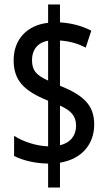

<svg xmlns="http://www.w3.org/2000/svg" viewBox="-20 -780 481 858"><path d="M195 -49V58H248V-53C345 -69 401 -135 401 -224C401 -312 351 -355 248 -397V-599C290 -596 328 -586 363 -567L388 -643C345 -665 298 -677 248 -680V-760H195V-678C103 -668 41 -606 41 -511C41 -421 86 -374 195 -330V-126C139 -128 82 -148 43 -173V-83C82 -63 136 -50 195 -49ZM195 -598V-420C142 -444 123 -465 123 -512C123 -557 148 -590 195 -598ZM248 -131V-308C298 -286 320 -261 320 -218C320 -176 296 -142 248 -131Z"/></svg>

Font: Noto Sans Myanmar UI ExtraCondensed Medium
Style: Regular
Weight: 500
Width: 2
Designer: Monotype Design Team
Foundry: Monotype Imaging Inc.
Version: Version 2.103